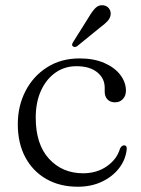

<svg xmlns="http://www.w3.org/2000/svg" viewBox="-20 -697 534 728"><path d="M457.5 -353Q457.5 -334 446 -321.5Q434.5 -309 416 -309Q398 -309 387.5 -320Q377 -331 377 -349.5V-364.5Q377 -400 348.5 -423Q320 -446 270 -446Q224.5 -446 189.8 -421.2Q155 -396.5 135.2 -352.8Q115.5 -309 115.5 -251Q115.5 -149.5 166 -94.8Q216.5 -40 295 -40Q347.5 -40 385.5 -66.8Q423.5 -93.5 435 -133.5Q441.5 -146 450.5 -146Q461.5 -146 460.5 -131.5Q456.5 -91.5 431.5 -59.2Q406.5 -27 366.2 -8Q326 11 275 11Q206.5 11 155.2 -18.5Q104 -48 75.8 -101Q47.5 -154 47.5 -226Q47.5 -295.5 76.8 -352Q106 -408.5 158.8 -442Q211.5 -475.5 282 -475.5Q336 -475.5 375.5 -458.2Q415 -441 436.2 -413Q457.5 -385 457.5 -353ZM316 -631Q329 -653.5 341.5 -666.2Q354 -679 371.5 -677Q386 -675 393.5 -664.5Q401 -654 399.5 -641.5Q398 -628 387.5 -616.8Q377 -605.5 360.5 -593.5L272 -521.5Q262 -516 256.5 -521.5Q252.5 -524.5 253.5 -528.8Q254.5 -533 257 -537Z"/></svg>

Font: Fraunces 9pt Light
Style: Regular
Weight: 300
Version: Version 1.000;[0bf87f6ff]